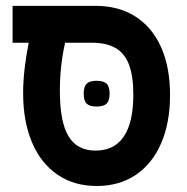

<svg xmlns="http://www.w3.org/2000/svg" viewBox="-20 -629 640 656"><path d="M59 -311.5Q59 -386 78 -483H23V-609H306.5Q385.5 -609 442.8 -572.5Q500 -536 530.5 -467.5Q561 -399 561 -304.5Q561 -209.5 530.5 -139.2Q500 -69 443.5 -31.2Q387 6.5 310.5 6.5Q233.5 6.5 176.8 -32Q120 -70.5 89.5 -142.2Q59 -214 59 -311.5ZM435.5 -306Q435.5 -369 420.8 -408Q406 -447 374.8 -465Q343.5 -483 293.5 -483H202.5Q184.5 -404 184.5 -319Q184.5 -212.5 214 -163.5Q243.5 -114.5 306.5 -114.5Q370.5 -114.5 403 -162.5Q435.5 -210.5 435.5 -306ZM266 -309Q266 -333 276 -343Q286 -353 309.5 -353Q334 -353 344.2 -343Q354.5 -333 354.5 -309Q354.5 -285 344.2 -275Q334 -265 309.5 -265Q286 -265 276 -275Q266 -285 266 -309Z"/></svg>

Font: JuliaMono
Style: Bold Italic
Weight: 700
Italic angle: -9°
Monospace: yes
Designer: cormullion
Foundry: corm
Version: Version 0.057; ttfautohint (v1.8.4)